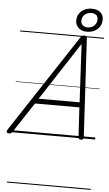

<svg xmlns="http://www.w3.org/2000/svg" viewBox="-144 -1343 1075 1899"><g transform="rotate(5 393.5 -393.0)"><path d="M-22 14Q-38 14 -43.5 5Q-49 -4 -40 -20L600 -994Q608 -1006 615.5 -1010.5Q623 -1015 637 -1015Q650 -1015 656.5 -1009.5Q663 -1004 664 -988L719 -14Q720 0 713.5 7Q707 14 692 14Q678 14 673 8.5Q668 3 667 -10L650 -303H209L16 -9Q6 5 -1 9.5Q-8 14 -22 14ZM241 -353H648L617 -930ZM656 -1055Q625 -1055 600 -1067Q575 -1079 559.5 -1102Q544 -1125 544 -1157Q544 -1194 562.5 -1223Q581 -1252 613.5 -1269Q646 -1286 691 -1286Q722 -1286 748 -1275Q774 -1264 789 -1241.5Q804 -1219 804 -1186Q804 -1149 785.5 -1119Q767 -1089 734 -1072Q701 -1055 656 -1055ZM658 -1098Q703 -1098 728 -1123.5Q753 -1149 753 -1186Q753 -1216 734 -1229.5Q715 -1243 689 -1243Q644 -1243 619.5 -1218.5Q595 -1194 595 -1158Q595 -1129 614.5 -1113.5Q634 -1098 658 -1098ZM0 490H833V500H0ZM0 -20H833V0H0ZM0 -505H833V-500H0ZM0 -1010H833V-1000H0Z"/></g></svg>

Font: Playwrite US Trad Guides
Style: Regular
Weight: 400
Designer: Veronika Burian, José Scaglione
Foundry: TypeTogether
Version: Version 1.003